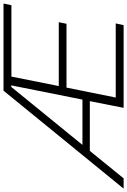

<svg xmlns="http://www.w3.org/2000/svg" viewBox="121 -910 740 1119"><g transform="rotate(-90 491.5 -350.0)"><path d="M605 -654 550 -378H922L913 -333H541L483 -46H915L905 0H423L462 -197H172L12 0H-48L523 -700H1031L1021 -654ZM471 -240 554 -655H545L207 -240Z"/></g></svg>

Font: Idrija
Style: Italic
Weight: 300
Italic angle: -11.3°
Designer: Julieta Ulanovsky
Foundry: Julieta Ulanovsky
Version: Version 7.200